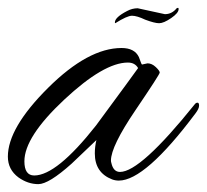

<svg xmlns="http://www.w3.org/2000/svg" viewBox="-29 -463 526 488"><path d="M332 -299 346 -302Q357 -302 367 -292.5Q377 -283 377 -278.5Q377 -274 315 -182.5Q253 -91 253 -55Q253 -52 254 -49Q259 -26 276 -26Q328 -26 466 -198Q469 -202 473 -202Q477 -202 477 -194.5Q477 -187 468 -175Q340 -4 273 -4Q264 -4 256 -7Q212 -24 212 -73Q212 -90 216 -107L153 -47Q95 5 68.5 5Q42 5 18 -12Q-9 -32 -9 -65Q-9 -138 93 -239.5Q195 -341 280 -341Q313 -341 324 -318Q327 -310 329 -304.5Q331 -299 332 -299ZM33 -53Q33 -17 58 -17Q115 -17 215 -144Q313 -277 322 -290Q314 -304 296 -304Q235 -304 134 -209.5Q33 -115 33 -53ZM321 -442 390 -427Q408 -427 420 -442Q422 -443 423.5 -443Q425 -443 425 -440Q425 -430 406 -417Q387 -404 375.5 -404Q364 -404 340 -413Q319 -423 306.5 -423Q294 -423 264 -404Q263 -405 263 -406Q263 -419 294 -435Q307 -442 321 -442Z"/></svg>

Font: Alex Brush
Style: Regular
Weight: 400
Designer: Robert E. Leuschke
Foundry: Robert E. Leuschke
Version: Version 1.003